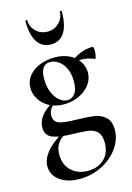

<svg xmlns="http://www.w3.org/2000/svg" viewBox="-135 -696 718 1044"><g transform="rotate(-15 224.5 -174.0)"><path d="M27 169Q27 130 58 91Q89 52 158 11L168 23Q138 40 122 63.5Q106 87 106 123Q106 183 142.5 216.5Q179 250 235 250Q292 250 327 216.5Q362 183 362 126Q362 84 343.5 64.5Q325 45 294.5 40.5Q264 36 207 35Q135 34 95 19.5Q55 5 55 -41Q55 -76 78.5 -106Q102 -136 151 -164L161 -157Q139 -143 129 -127.5Q119 -112 119 -92Q119 -56 148.5 -46Q178 -36 251 -35Q308 -34 344 -29Q380 -24 406.5 -1Q433 22 433 71Q433 126 398 174.5Q363 223 305 252Q247 281 181 281Q112 281 69.5 250Q27 219 27 169ZM48 -266Q48 -305 72 -334Q96 -363 134.5 -378Q173 -393 217 -393Q264 -393 299 -376Q334 -359 353 -330Q372 -301 372 -267Q372 -229 348 -198Q324 -167 285 -150Q246 -133 202 -133Q156 -133 121 -152Q86 -171 67 -201.5Q48 -232 48 -266ZM286 -241Q286 -283 271.5 -313.5Q257 -344 234.5 -359.5Q212 -375 187 -375Q133 -375 133 -294Q133 -251 146.5 -218.5Q160 -186 181.5 -168Q203 -150 226 -150Q252 -150 269 -172Q286 -194 286 -241ZM432 -395Q439 -395 439 -369Q439 -356 435.5 -341Q432 -326 428 -328Q391 -344 356 -344Q331 -344 309 -337L302 -315L303 -347Q336 -371 366.5 -383Q397 -395 432 -395ZM127 -626Q127 -590 153.5 -564Q180 -538 219 -538Q257 -538 283.5 -564Q310 -590 310 -626Q310 -629 315.5 -628.5Q321 -628 321 -624Q321 -547 295 -506.5Q269 -466 219 -466Q169 -466 142.5 -506.5Q116 -547 116 -624Q116 -628 121.5 -628.5Q127 -629 127 -626Z"/></g></svg>

Font: Cormorant Garamond SemiBold
Style: Regular
Weight: 600
Designer: Christian Thalmann (Catharsis Fonts)
Foundry: Catharsis Fonts
Version: Version 4.000